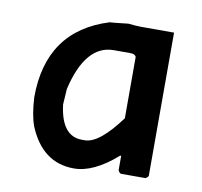

<svg xmlns="http://www.w3.org/2000/svg" viewBox="-63 -568 677 645"><g transform="rotate(10 275.0 -245.5)"><path d="M481 -498V-10.3Q481 -5.4 471.2 0H388.2Q383.3 0 377.9 -10.3V-59.6H374.5Q295.9 9.8 228.5 9.8Q120.6 9.8 72.8 -106.4Q59.6 -142.6 56.2 -202.6Q56.2 -430.7 261.7 -494.6Q269 -494.6 324.7 -501Q353 -498 368.2 -498ZM155.8 -195.8Q168.5 -89.8 238.8 -89.8H248.5Q297.4 -89.8 368.2 -186V-395Q364.7 -404.8 348.1 -404.8H292Q195.3 -404.8 159.2 -249Z"/></g></svg>

Font: Code New Roman
Style: Bold
Weight: 700
Monospace: yes
Designer: Sam Radian
Foundry: Code New Roman
Version: Version 1.508 October 19, 2014